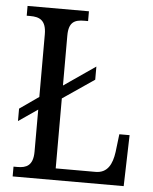

<svg xmlns="http://www.w3.org/2000/svg" viewBox="-52 -758 640 801"><g transform="rotate(5 268.0 -357.0)"><path d="M31 0H496L502 -214H459L450 -139C443 -88 424 -49 374 -49H207V-342L339 -432V-487L207 -396V-605C207 -662 232 -673 272 -673H288V-714H31V-673H46C84 -673 113 -662 113 -602V-340L33 -284V-232L113 -287V-111C113 -52 84 -41 48 -41H31Z"/></g></svg>

Font: Noto Serif Bengali Condensed
Style: Regular
Weight: 400
Width: 3
Designer: Juan Bruce, Universal Thirst, Indian Type Foundry and the Monotype Design Team.
Foundry: Monotype Imaging Inc.
Version: Version 2.003